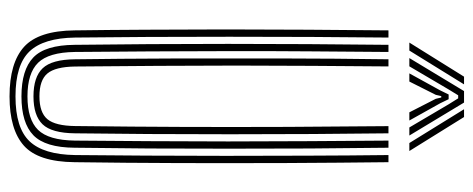

<svg xmlns="http://www.w3.org/2000/svg" viewBox="-320 -682 1008 409"><g transform="rotate(90 184.5 -477.0)"><path d="M184.8 7.2Q113.5 7.2 79.2 -23.8Q45 -54.8 44.2 -131.5Q43.2 -202.2 42.8 -283.9Q42.2 -365.5 42.2 -452.8Q42.2 -540 42.8 -628.1Q43.2 -716.2 44.2 -800H59.5Q58.8 -723 58.2 -636.5Q57.8 -550 57.8 -461.1Q57.8 -372.2 58.2 -288.2Q58.8 -204.2 59.5 -132.5Q60.5 -65.2 89 -35.4Q117.5 -5.5 184.8 -5.5Q252 -5.5 280.4 -35.4Q308.8 -65.2 309.8 -132.5Q310.5 -203 311 -284.5Q311.5 -366 311.5 -453.2Q311.5 -540.5 311.1 -628.6Q310.8 -716.8 309.8 -800H325Q326.2 -697.8 326.8 -583.5Q327.2 -469.2 326.9 -353.8Q326.5 -238.2 325 -131.5Q324.2 -54.2 289.9 -23.5Q255.5 7.2 184.8 7.2ZM184.8 -18.2Q128.5 -18.2 102 -43.4Q75.5 -68.5 75 -131.5Q74 -209.8 73.5 -291.8Q73 -373.8 73 -458.2Q73 -542.8 73.5 -628.5Q74 -714.2 75 -800H90.2Q89.5 -719.2 88.9 -633.5Q88.2 -547.8 88.4 -461.2Q88.5 -374.8 89 -291.4Q89.5 -208 90.2 -132Q91 -76.2 113.2 -53.6Q135.5 -31 184.8 -31Q234 -31 256.1 -53.5Q278.2 -76 279 -132Q279.8 -207.5 280.2 -290Q280.8 -372.5 280.8 -458.2Q280.8 -544 280.2 -630.4Q279.8 -716.8 279 -800H294.2Q295.2 -718.2 295.8 -632.5Q296.2 -546.8 296.2 -460.6Q296.2 -374.5 295.8 -291.4Q295.2 -208.2 294.2 -131.5Q293.8 -69 267.6 -43.6Q241.5 -18.2 184.8 -18.2ZM184.8 -43.8Q143.5 -43.8 124.9 -63.4Q106.2 -83 105.8 -132.5Q104.5 -226.2 104.1 -338.6Q103.8 -451 104 -569.5Q104.2 -688 105.8 -800H121Q120.2 -719.8 119.8 -639.4Q119.2 -559 119.2 -476.8Q119.2 -394.5 119.8 -308.9Q120.2 -223.2 121.2 -132.5Q121.8 -90.5 136 -73.5Q150.2 -56.5 184.8 -56.5Q219.2 -56.5 233.4 -73.5Q247.5 -90.5 248 -132.5Q249.5 -258 249.9 -368.5Q250.2 -479 249.8 -584.5Q249.2 -690 248.2 -800H263.5Q264.5 -723.5 265 -637.2Q265.5 -551 265.5 -462.5Q265.5 -374 265 -289.6Q264.5 -205.2 263.5 -132.5Q263 -82.5 244.2 -63.1Q225.5 -43.8 184.8 -43.8ZM70.2 -844.5 142.8 -961H159.2L87.2 -844.5ZM103.2 -844.5 173.5 -961H198L268.2 -844.5H251L201.8 -928L189 -948.5H182.5L169.8 -927.8L120.8 -844.5ZM135.8 -844.5 172 -910.2 180.8 -928.2H190.8L199.5 -910.2L236.2 -844.5H218.8L190 -900.8L187.2 -912.5H184.2L181.5 -900.8L153.2 -844.5ZM284.2 -844.5 212.2 -961H228.8L301.2 -844.5Z"/></g></svg>

Font: Big Shoulders Inline Display Thin Medium
Style: Regular
Weight: 500
Version: Version 2.002